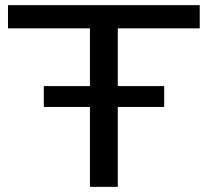

<svg xmlns="http://www.w3.org/2000/svg" viewBox="-20 -725 806 745"><path d="M329 0V-615H11V-705H755V-615H437V0ZM150 -310V-391H617V-310Z"/></svg>

Font: Nunito Sans 10pt Expanded Medium
Style: Regular
Weight: 500
Width: 7
Designer: Vernon Adams
Foundry: Vernon Adams
Version: Version 3.101;gftools[0.9.27]